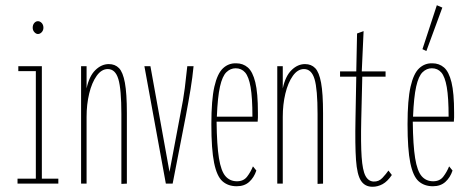

<svg xmlns="http://www.w3.org/2000/svg" viewBox="-20 -702 1790 734"><path d="M47 0V-19H117V-430H50V-449H140V-19H203V0ZM125 -572Q118 -572 111.5 -579Q105 -586 105 -596Q105 -607 111 -614Q117 -621 125 -621Q133 -621 139.5 -614Q146 -607 146 -596Q146 -586 139.5 -579Q133 -572 125 -572Z M290 0V-449H311V-364Q321 -411 344.5 -434Q368 -457 396 -457Q420 -457 435 -441.5Q450 -426 457.5 -385.5Q465 -345 465 -269V0L444 1V-266Q444 -361 432.5 -399.5Q421 -438 392 -438Q368 -438 349.5 -412Q331 -386 321 -344.5Q311 -303 311 -255V0Z M614 0 532 -449H555L628 -45L670 -268Q681 -322 686.5 -365.5Q692 -409 696 -449H720Q716 -407 708.5 -361Q701 -315 690 -257L640 0Z M885 10Q852 10 830.5 -9Q809 -28 798.5 -79.5Q788 -131 788 -227Q788 -320 799.5 -370.5Q811 -421 832.5 -441Q854 -461 883 -460Q909 -460 927.5 -444Q946 -428 956 -387.5Q966 -347 966 -271Q966 -261 966 -253Q966 -245 965 -237H808Q809 -147 817 -97.5Q825 -48 842 -28.5Q859 -9 886 -9Q911 -9 924.5 -26.5Q938 -44 947 -66L960 -50Q951 -23 932.5 -6.5Q914 10 885 10ZM809 -256H945Q945 -329 938 -369Q931 -409 917 -425Q903 -441 881 -441Q861 -441 845.5 -426Q830 -411 821 -371Q812 -331 809 -256Z M1040 0V-449H1061V-364Q1071 -411 1094.5 -434Q1118 -457 1146 -457Q1170 -457 1185 -441.5Q1200 -426 1207.5 -385.5Q1215 -345 1215 -269V0L1194 1V-266Q1194 -361 1182.5 -399.5Q1171 -438 1142 -438Q1118 -438 1099.5 -412Q1081 -386 1071 -344.5Q1061 -303 1061 -255V0Z M1404 12Q1375 12 1360 -11Q1345 -34 1341 -90.5Q1337 -147 1339 -248L1342 -409H1280V-429H1342L1345 -574L1370 -583L1363 -429H1454V-409H1365L1361 -243Q1359 -153 1362.5 -102Q1366 -51 1377 -30Q1388 -9 1408 -8Q1428 -7 1442 -22Q1456 -37 1465 -50L1478 -33Q1461 -8 1442.5 2Q1424 12 1404 12Z M1635 10Q1602 10 1580.5 -9Q1559 -28 1548.5 -79.5Q1538 -131 1538 -227Q1538 -320 1549.5 -370.5Q1561 -421 1582.5 -441Q1604 -461 1633 -460Q1659 -460 1677.5 -444Q1696 -428 1706 -387.5Q1716 -347 1716 -271Q1716 -261 1716 -253Q1716 -245 1715 -237H1558Q1559 -147 1567 -97.5Q1575 -48 1592 -28.5Q1609 -9 1636 -9Q1661 -9 1674.5 -26.5Q1688 -44 1697 -66L1710 -50Q1701 -23 1682.5 -6.5Q1664 10 1635 10ZM1559 -256H1695Q1695 -329 1688 -369Q1681 -409 1667 -425Q1653 -441 1631 -441Q1611 -441 1595.5 -426Q1580 -411 1571 -371Q1562 -331 1559 -256ZM1610 -507 1595 -514 1650 -682 1671 -673Z"/></svg>

Font: Inconsolata UltraCondensed ExtraLight
Style: Regular
Weight: 200
Width: 1
Monospace: yes
Designer: Raph Levien, Cyreal, Brenton Simpson
Foundry: Raph Levien, Cyreal, Google
Version: Version 3.100; ttfautohint (v1.8.4.7-5d5b)